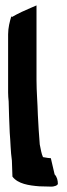

<svg xmlns="http://www.w3.org/2000/svg" viewBox="-20 -692 246 710"><path d="M10 -350C10 -339 11 -327 12 -317C13 -280 14 -240 16 -201C19 -168 19 -132 24 -98L26 -39C46 -12 87 -6 126 -3L166 -2C182 -1 193 -7 194 -12C194 -24 191 -38 182 -47L168 -107L157 -108L139 -111C133 -124 131 -139 127 -158C124 -192 122 -230 120 -267C119 -311 115 -353 115 -396V-672L94 -663C75 -655 48 -643 24 -629L22 -632C16 -613 10 -589 10 -565Z"/></svg>

Font: SolarCharger
Style: 950
Weight: 900
Designer: Mew Too
Foundry: Cannot Into Space Fonts/KineticPlasma Fonts
Version: Version 1.100